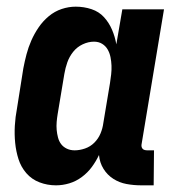

<svg xmlns="http://www.w3.org/2000/svg" viewBox="-20 -548 540 576"><path d="M148 8Q122 8 98.5 -1Q75 -10 59 -28.5Q43 -47 35.5 -70.5Q28 -94 25.5 -119.5Q23 -145 24.5 -171Q26 -197 31 -223L50 -343Q54 -364 59.5 -385Q65 -406 74 -426.5Q83 -447 96 -466Q109 -485 126.5 -499.5Q144 -514 165 -521Q186 -528 207 -528Q232 -528 254.5 -520.5Q277 -513 292 -496.5Q307 -480 316 -459Q325 -438 329 -415L347 -520H472L405 -117Q404 -113 404.5 -109Q405 -105 407.5 -102Q410 -99 414 -98Q418 -97 422 -97H442L441 8H404Q381 8 359.5 4Q338 0 320 -11.5Q302 -23 290.5 -41.5Q279 -60 277 -83Q268 -64 255.5 -47Q243 -30 225.5 -17Q208 -4 188 2Q168 8 148 8ZM204 -97Q219 -97 235 -102.5Q251 -108 263 -120Q275 -132 281.5 -147.5Q288 -163 290 -179L310 -299Q312 -312 313.5 -325Q315 -338 314.5 -351Q314 -364 311.5 -376.5Q309 -389 303 -399.5Q297 -410 286.5 -416.5Q276 -423 262 -423Q245 -423 228 -415Q211 -407 199.5 -392.5Q188 -378 182 -361Q176 -344 173 -326L153 -206Q151 -194 150 -182Q149 -170 150 -158.5Q151 -147 154 -135.5Q157 -124 163.5 -115.5Q170 -107 180.5 -102Q191 -97 204 -97Z"/></svg>

Font: Iosevka Term Curly Extrabold
Style: Italic
Weight: 800
Italic angle: -9°
Designer: Belleve Invis
Foundry: Belleve Invis
Version: Version 32.3.0